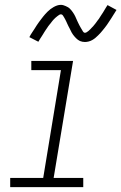

<svg xmlns="http://www.w3.org/2000/svg" viewBox="-20 -771 500 791"><path d="M22 0V-38H158L231 -482H109V-520H281L201 -38H323V0ZM330 -598Q325 -598 319.5 -599Q314 -600 309.5 -602Q305 -604 301 -607Q297 -610 293.5 -613.5Q290 -617 287 -620.5Q284 -624 281 -628Q278 -632 275.5 -636.5Q273 -641 271 -645.5Q269 -650 266.5 -654.5Q264 -659 262 -663Q260 -667 257.5 -672.5Q255 -678 253 -682.5Q251 -687 248.5 -691.5Q246 -696 244 -699.5Q242 -703 239 -707.5Q236 -712 231 -712Q227 -712 223.5 -709.5Q220 -707 216.5 -704.5Q213 -702 208 -697.5Q203 -693 201 -690.5Q199 -688 197 -686Q195 -684 193 -681Q191 -678 188.5 -675Q186 -672 183.5 -669Q181 -666 178.5 -662.5Q176 -659 173.5 -655Q171 -651 168 -647Q165 -643 162.5 -638.5Q160 -634 157 -629.5Q154 -625 151 -620Q148 -615 144.5 -610Q141 -605 138 -599L101 -618Q106 -628 111.5 -636Q117 -644 122 -652Q127 -660 131.5 -667Q136 -674 140.5 -680Q145 -686 149.5 -692Q154 -698 158 -703Q162 -708 166 -712.5Q170 -717 176 -723Q182 -729 188 -733.5Q194 -738 201 -742Q208 -746 215.5 -748.5Q223 -751 231 -751Q236 -751 241 -749.5Q246 -748 250.5 -746Q255 -744 259.5 -741.5Q264 -739 267.5 -735.5Q271 -732 274 -728.5Q277 -725 280 -720.5Q283 -716 285.5 -712Q288 -708 290 -703.5Q292 -699 294 -694.5Q296 -690 298 -685.5Q300 -681 302.5 -676Q305 -671 307.5 -666Q310 -661 312.5 -657Q315 -653 317 -649.5Q319 -646 322 -641Q325 -636 330 -636Q334 -636 337.5 -638.5Q341 -641 344.5 -643.5Q348 -646 352.5 -651Q357 -656 359 -658Q361 -660 363.5 -662.5Q366 -665 368 -668Q370 -671 372.5 -673.5Q375 -676 377 -679.5Q379 -683 382 -686.5Q385 -690 387.5 -693.5Q390 -697 392.5 -701.5Q395 -706 398 -710Q401 -714 404 -719Q407 -724 410 -729Q413 -734 416 -739Q419 -744 423 -750L460 -730Q454 -721 449 -712.5Q444 -704 439 -696.5Q434 -689 429.5 -682Q425 -675 420.5 -668.5Q416 -662 411.5 -656.5Q407 -651 403 -646Q399 -641 395 -636.5Q391 -632 384.5 -625.5Q378 -619 372.5 -614.5Q367 -610 360 -606Q353 -602 345 -600Q337 -598 330 -598Z"/></svg>

Font: Iosevka Etoile XLtObl
Style: Regular
Weight: 200
Italic angle: -9°
Designer: Belleve Invis
Foundry: Belleve Invis
Version: Version 15.5.2; ttfautohint (v1.8.4)